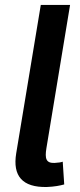

<svg xmlns="http://www.w3.org/2000/svg" viewBox="-20 -747 320 771"><path d="M143.8 -727.3 45.1 -131.4C30.2 -40.5 69.6 6 168 3.9C198.5 2.8 221.6 -1.8 237.9 -6.4L231.9 -97.7C224.4 -95.2 217 -93.8 198.9 -92.7C165.5 -91.6 159.1 -109 166.5 -152.7L261.4 -727.3Z"/></svg>

Font: Magic Ui Pro Semi Bold
Style: Italic
Weight: 600
Italic angle: -9.39999°
Designer: Stefan Endress, Andreas Faust
Version: Version 1.000;FEAKit 1.0